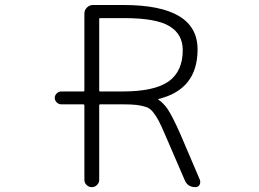

<svg xmlns="http://www.w3.org/2000/svg" viewBox="-20 -774 1040 772"><path d="M319.3 -349.6Q319.3 -354.5 314.5 -354.5H226.6Q215.8 -354.5 208 -362.3Q200.2 -370.1 200.2 -380.4Q200.2 -390.6 208 -398.4Q215.8 -406.2 226.6 -406.2H314.5Q319.3 -406.2 319.3 -410.2V-718.8Q319.3 -733.4 329.6 -743.7Q339.8 -753.9 353.5 -753.9H476.6Q774.4 -753.9 774.4 -575.2Q774.4 -414.1 617.2 -376Q616.2 -376 616.2 -374.5Q616.2 -373 617.2 -373Q636.7 -360.4 654.3 -335Q674.8 -303.7 704.1 -237.3L784.2 -49.8Q785.2 -45.9 785.2 -42Q785.2 -36.1 782.2 -30.3Q776.4 -21.5 765.6 -21.5Q734.4 -21.5 722.7 -49.8L645.5 -228.5Q628.9 -267.6 618.2 -288.1Q607.4 -308.6 594.7 -324.2Q582 -339.8 564.9 -344.7Q547.9 -349.6 528.8 -352.1Q509.8 -354.5 471.7 -354.5H382.8Q378.9 -354.5 378.9 -349.6V-50.8Q378.9 -39.1 370.1 -30.3Q361.3 -21.5 349.1 -21.5Q336.9 -21.5 328.1 -30.3Q319.3 -39.1 319.3 -50.8ZM479.5 -701.2H382.8Q378.9 -701.2 378.9 -697.3V-410.2Q378.9 -406.2 382.8 -406.2H471.7Q601.6 -406.2 658.2 -446.8Q714.8 -487.3 714.8 -572.3Q714.8 -636.7 661.1 -668.9Q607.4 -701.2 479.5 -701.2Z"/></svg>

Font: Gen Jyuu Gothic L Monospace Light
Style: Regular
Weight: 300
Designer: [Source Han Sans]
Ryoko NISHIZUKA  (kana & ideographs); Paul D. Hunt (Latin, Greek & Cyrillic); Wenlong ZHANG  (bopomofo
Version: Version 1.002.20150607